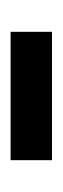

<svg xmlns="http://www.w3.org/2000/svg" viewBox="102 -449 118 362"><g transform="rotate(90 161.0 -268.0)"><path d="M40 -229V-307H282V-229Z"/></g></svg>

Font: Noto Sans Khojki
Style: Regular
Weight: 400
Designer: Monotype Design Team
Foundry: Monotype Imaging Inc.
Version: Version 2.003; ttfautohint (v1.8.4.7-5d5b)